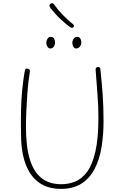

<svg xmlns="http://www.w3.org/2000/svg" viewBox="-20 -1207 788 1235"><path d="M139 -750Q141 -758 143.5 -762Q146 -766 152 -766Q162 -766 168 -760.5Q174 -755 172 -744Q168 -723 163.5 -685Q159 -647 155.5 -598.5Q152 -550 149.5 -496.5Q147 -443 147 -389Q147 -265 171.5 -183.5Q196 -102 246.5 -62Q297 -22 374 -22Q421 -22 463.5 -39Q506 -56 540 -101.5Q574 -147 593.5 -231.5Q613 -316 613 -451Q613 -527 607 -600.5Q601 -674 595 -759Q595 -767 599 -771.5Q603 -776 611 -776Q617 -776 620 -773.5Q623 -771 624.5 -767.5Q626 -764 626 -759Q631 -711 634.5 -672Q638 -633 640.5 -596.5Q643 -560 644.5 -519.5Q646 -479 646 -427Q646 -338 633 -259.5Q620 -181 588.5 -120.5Q557 -60 504 -26Q451 8 371 8Q309 8 262.5 -14Q216 -36 184.5 -77.5Q153 -119 136 -177.5Q119 -236 116 -309Q115 -344 114.5 -395.5Q114 -447 115.5 -507Q117 -567 123 -629.5Q129 -692 139 -750ZM304 -895Q293 -895 285.5 -906.5Q278 -918 278 -931Q278 -939 281 -948Q284 -957 290 -963.5Q296 -970 305 -970Q322 -970 328 -958.5Q334 -947 334 -933Q334 -923 330.5 -914.5Q327 -906 320 -900.5Q313 -895 304 -895ZM470 -895Q459 -895 452 -906.5Q445 -918 445 -931Q445 -939 448.5 -948Q452 -957 458.5 -963.5Q465 -970 474 -970Q486 -970 492 -964.5Q498 -959 500.5 -950.5Q503 -942 503 -933Q503 -923 498.5 -914.5Q494 -906 486.5 -900.5Q479 -895 470 -895ZM424 -1037Q394 -1061 373 -1080.5Q352 -1100 336.5 -1117.5Q321 -1135 306 -1153Q297 -1166 298 -1172.5Q299 -1179 306 -1183Q313 -1188 318.5 -1186.5Q324 -1185 331 -1174Q355 -1140 386.5 -1108.5Q418 -1077 440 -1059Q450 -1052 454 -1046.5Q458 -1041 453 -1033Q449 -1027 441.5 -1028Q434 -1029 424 -1037Z"/></svg>

Font: Playpen Sans Thin
Style: Regular
Weight: 250
Designer: Laura Meseguer, Veronika Burian, José Scaglione
Foundry: TypeTogether
Version: Version 1.001